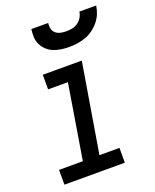

<svg xmlns="http://www.w3.org/2000/svg" viewBox="-139 -821 730 902"><g transform="rotate(-20 226.5 -370.0)"><path d="M25 0V-74H144L205 -447H106V-520H301L227 -74H327V0ZM268 -600Q248 -600 228 -603Q208 -606 190.5 -613Q173 -620 159 -633Q145 -646 136.5 -663Q128 -680 127 -700Q126 -720 129 -740H213Q211 -726 214 -712Q217 -698 227.5 -689Q238 -680 252 -677Q266 -674 280 -674Q295 -674 310 -677Q325 -680 338 -689Q351 -698 359 -711.5Q367 -725 369 -740H453Q450 -719 442 -699.5Q434 -680 420 -663Q406 -646 388 -633Q370 -620 350 -613Q330 -606 309 -603Q288 -600 268 -600Z"/></g></svg>

Font: Iosevka Etoile Oblique
Style: Regular
Weight: 400
Italic angle: -9°
Designer: Belleve Invis
Foundry: Belleve Invis
Version: Version 15.5.2; ttfautohint (v1.8.4)